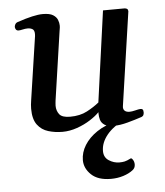

<svg xmlns="http://www.w3.org/2000/svg" viewBox="-52 -538 700 815"><g transform="rotate(-5 298.0 -131.0)"><path d="M200.7 13.7Q168.9 13.7 140.4 5.1Q111.8 -3.4 94 -27.1Q76.2 -50.8 76.2 -95.2Q76.2 -111.8 79.6 -132.3L119.6 -401.4Q120.1 -404.8 120.1 -410.2Q120.1 -426.3 111.6 -431.4Q103 -436.5 91.3 -436.5Q81.1 -436.5 69.8 -433.8Q58.6 -431.2 51.8 -431.2Q40 -431.2 37.6 -445.3Q36.6 -450.7 40.3 -457.8Q43.9 -464.8 51.8 -467.3Q123.5 -491.7 160.2 -491.7Q189.5 -491.7 203.9 -482.7Q218.3 -473.6 223.1 -460.9Q228 -448.2 228 -437Q228 -429.2 226.8 -423.3Q225.6 -417.5 225.6 -416L182.6 -121.6Q182.1 -116.2 181.4 -110.4Q180.7 -104.5 180.7 -99.1Q180.7 -78.1 192.4 -62.7Q204.1 -47.4 238.3 -47.4Q280.8 -47.4 311 -63.5Q341.3 -79.6 362.8 -97.2L416.5 -484.9L507.3 -485.4Q523.4 -485.4 523.4 -471.7L465.3 -72.8Q463.4 -60.5 470.2 -53.5Q477.1 -46.4 491.7 -46.4Q501 -46.4 515.6 -50Q530.3 -53.7 537.6 -54.2Q543 -54.7 546.9 -51.8Q550.8 -48.8 550.8 -38.6Q550.8 -33.2 548.6 -27.8Q546.4 -22.5 540 -20Q511.2 -10.3 478.5 -1.5Q445.8 7.3 419.9 7.3Q392.6 7.3 379.6 -1.7Q366.7 -10.7 363 -23.9Q359.4 -37.1 359.4 -48.8Q359.4 -50.3 359.4 -52.2Q359.4 -54.2 359.4 -56.2Q345.2 -41 319.8 -24.7Q294.4 -8.3 262.9 2.7Q231.4 13.7 200.7 13.7ZM457 -36.6 467.8 -15.1Q417 9.3 390.6 42Q364.3 74.7 364.3 109.9Q364.3 137.2 385.3 150.6Q406.2 164.1 429.7 164.1Q442.4 164.1 452.4 161.9Q462.4 159.7 478.5 151.4Q482.4 149.4 488 158Q493.7 166.5 493.7 178.2Q493.7 193.4 481.9 202.1Q465.8 214.8 440.9 222.7Q416 230.5 388.2 230.5Q333 230.5 304.4 203.1Q275.9 175.8 275.9 141.1Q275.9 108.4 294.9 77.6Q314 46.9 348.6 23.7Q383.3 0.5 429.7 -9.8Z"/></g></svg>

Font: Gelasio Medium
Style: Italic
Weight: 500
Italic angle: -8.5°
Designer: Eben Sorkin
Foundry: Eben Sorkin
Version: Version 1.008